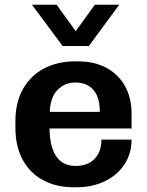

<svg xmlns="http://www.w3.org/2000/svg" viewBox="-20 -780 622 810"><path d="M290 10Q218 10 162.5 -19.5Q107 -49 76 -105.5Q45 -162 45 -243V-268Q45 -349 77.5 -405.5Q110 -462 166.5 -491.5Q223 -521 295 -521H311Q379 -521 429.5 -493.5Q480 -466 507.5 -416.5Q535 -367 535 -301V-238H189Q189 -190 201 -154Q213 -118 237 -99Q261 -80 300 -80Q332 -80 356 -92.5Q380 -105 394 -130Q408 -155 408 -191H535Q535 -132 505 -86.5Q475 -41 422.5 -15.5Q370 10 301 10ZM190 -308H401Q401 -371 373.5 -401.5Q346 -432 298 -432Q253 -432 222.5 -400.5Q192 -369 190 -308ZM483 -760 355 -586H244L115 -760H219L333 -602H266L380 -760Z"/></svg>

Font: Chivo SemiBold
Style: Regular
Weight: 600
Designer: Hector Gatti
Foundry: Omnibus-Type
Version: Version 2.002